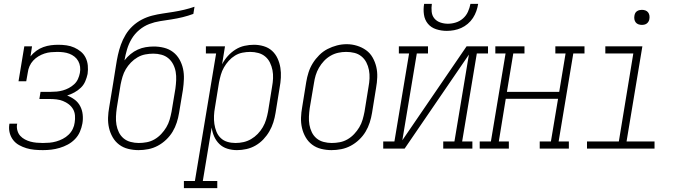

<svg xmlns="http://www.w3.org/2000/svg" viewBox="-20 -770 3540 995"><path d="M202 8Q180 8 158.5 6Q137 4 117 -2Q97 -8 79 -18Q61 -28 48.5 -44Q36 -60 30.5 -80.5Q25 -101 28 -123Q28 -124 28.5 -126Q29 -128 29 -129H69Q69 -128 69 -127Q69 -126 68 -124Q66 -108 70.5 -92.5Q75 -77 85 -66Q95 -55 109 -47.5Q123 -40 138 -36Q153 -32 169.5 -30.5Q186 -29 202 -29Q219 -29 236.5 -30.5Q254 -32 271.5 -37Q289 -42 305.5 -50.5Q322 -59 335.5 -72Q349 -85 357 -101.5Q365 -118 367 -135Q370 -153 368.5 -171.5Q367 -190 358.5 -204.5Q350 -219 336.5 -229.5Q323 -240 306.5 -246.5Q290 -253 272.5 -255Q255 -257 236 -257H184L190 -294H242Q258 -294 274 -295.5Q290 -297 306 -301.5Q322 -306 337 -314Q352 -322 364.5 -333.5Q377 -345 384 -360.5Q391 -376 394 -392Q397 -408 395 -424Q393 -440 385.5 -453.5Q378 -467 366 -476.5Q354 -486 339.5 -491.5Q325 -497 309 -499Q293 -501 277 -501Q261 -501 244 -499.5Q227 -498 210.5 -492.5Q194 -487 179 -478Q164 -469 152 -456Q140 -443 133 -427Q126 -411 124 -394L116 -349H76L106 -530H146L138 -478Q151 -494 168 -506.5Q185 -519 204.5 -526Q224 -533 243.5 -535.5Q263 -538 282 -538Q304 -538 325 -535Q346 -532 365 -523.5Q384 -515 399.5 -502Q415 -489 424 -470.5Q433 -452 435 -430.5Q437 -409 434 -387Q430 -368 422 -349Q414 -330 399 -315.5Q384 -301 365.5 -291Q347 -281 328 -275Q349 -267 367 -253.5Q385 -240 395.5 -220Q406 -200 408.5 -176.5Q411 -153 407 -130Q403 -108 394 -87Q385 -66 368.5 -49Q352 -32 331.5 -21Q311 -10 289 -3.5Q267 3 245.5 5.5Q224 8 202 8Z M698 8Q671 8 644.5 1.5Q618 -5 597.5 -20.5Q577 -36 564 -58.5Q551 -81 545 -107Q539 -133 540 -160.5Q541 -188 546 -215L566 -336Q570 -360 573.5 -383Q577 -406 581 -430Q585 -457 591 -484.5Q597 -512 606.5 -538.5Q616 -565 631 -590Q646 -615 667.5 -635Q689 -655 715 -668.5Q741 -682 768.5 -689Q796 -696 823.5 -700Q851 -704 879 -708.5Q907 -713 934.5 -719.5Q962 -726 988 -735L982 -698Q955 -688 926.5 -681Q898 -674 868.5 -669.5Q839 -665 810 -660.5Q781 -656 753.5 -645.5Q726 -635 702 -615Q678 -595 662.5 -569Q647 -543 638.5 -514.5Q630 -486 625 -457Q639 -475 656.5 -489.5Q674 -504 694 -513Q714 -522 735 -525.5Q756 -529 777 -529Q804 -529 830 -522.5Q856 -516 876.5 -500.5Q897 -485 910 -462Q923 -439 928.5 -413.5Q934 -388 933 -360.5Q932 -333 928 -305L908 -185Q904 -160 896 -135Q888 -110 874.5 -87.5Q861 -65 841 -46Q821 -27 797.5 -14.5Q774 -2 748.5 3Q723 8 698 8ZM699 -29Q720 -29 741 -33Q762 -37 781 -48Q800 -59 815.5 -75.5Q831 -92 842 -110.5Q853 -129 859 -149.5Q865 -170 869 -191L889 -311Q892 -333 893 -355Q894 -377 890.5 -397.5Q887 -418 877.5 -436.5Q868 -455 852.5 -468Q837 -481 816.5 -486.5Q796 -492 775 -492Q754 -492 733 -488Q712 -484 693 -473Q674 -462 658.5 -446Q643 -430 632 -411.5Q621 -393 615 -372.5Q609 -352 605 -332L585 -209Q582 -188 581 -166Q580 -144 583.5 -123.5Q587 -103 596 -84.5Q605 -66 620.5 -53Q636 -40 657 -34.5Q678 -29 699 -29Z M933 205V168H990L1100 -493H1047V-530H1146L1131 -437Q1143 -460 1160.5 -479.5Q1178 -499 1200 -513Q1222 -527 1247 -532.5Q1272 -538 1296 -538Q1322 -538 1347 -530.5Q1372 -523 1390 -506.5Q1408 -490 1418.5 -467Q1429 -444 1433 -419Q1437 -394 1435.5 -367.5Q1434 -341 1429 -315L1408 -185Q1404 -160 1396.5 -136Q1389 -112 1376 -89.5Q1363 -67 1345 -48Q1327 -29 1304.5 -16Q1282 -3 1257 2.5Q1232 8 1208 8Q1182 8 1158 0.5Q1134 -7 1117 -23.5Q1100 -40 1090 -62.5Q1080 -85 1077 -109L1031 168H1106V205ZM1200 -29Q1221 -29 1241.5 -33.5Q1262 -38 1281 -49Q1300 -60 1315.5 -76Q1331 -92 1342 -111Q1353 -130 1359 -150Q1365 -170 1369 -191L1390 -321Q1394 -342 1395 -364Q1396 -386 1392 -406.5Q1388 -427 1379 -445.5Q1370 -464 1354.5 -477Q1339 -490 1318.5 -495.5Q1298 -501 1277 -501Q1257 -501 1236.5 -497Q1216 -493 1198 -482Q1180 -471 1165.5 -455Q1151 -439 1140.5 -420.5Q1130 -402 1124.5 -382.5Q1119 -363 1115 -343L1094 -213Q1090 -192 1089 -170Q1088 -148 1091 -127.5Q1094 -107 1101.5 -88Q1109 -69 1123.5 -55Q1138 -41 1158 -35Q1178 -29 1200 -29Z M1698 8Q1671 8 1644.5 1.5Q1618 -5 1597.5 -20.5Q1577 -36 1564 -58.5Q1551 -81 1545 -107Q1539 -133 1540 -160.5Q1541 -188 1546 -215L1567 -345Q1571 -370 1579 -395Q1587 -420 1601 -442.5Q1615 -465 1634.5 -484.5Q1654 -504 1677.5 -516Q1701 -528 1726 -534.5Q1751 -541 1777 -541Q1804 -541 1830 -533Q1856 -525 1877 -510Q1898 -495 1911 -472Q1924 -449 1930 -423.5Q1936 -398 1935 -370Q1934 -342 1929 -315L1908 -185Q1904 -160 1896 -135Q1888 -110 1874.5 -87.5Q1861 -65 1841 -46Q1821 -27 1797.5 -14.5Q1774 -2 1748.5 3Q1723 8 1698 8ZM1699 -29Q1720 -29 1741 -33Q1762 -37 1781 -48Q1800 -59 1815.5 -75.5Q1831 -92 1842 -110.5Q1853 -129 1859 -149.5Q1865 -170 1869 -191L1890 -321Q1894 -342 1895 -364Q1896 -386 1892 -407Q1888 -428 1878.5 -446.5Q1869 -465 1853 -478Q1837 -491 1816.5 -496Q1796 -501 1774 -501Q1753 -501 1732.5 -496.5Q1712 -492 1693 -481Q1674 -470 1659 -454Q1644 -438 1633 -419Q1622 -400 1616 -380Q1610 -360 1607 -339L1585 -209Q1582 -188 1581 -166Q1580 -144 1583.5 -123.5Q1587 -103 1596 -84.5Q1605 -66 1620.5 -53Q1636 -40 1657 -34.5Q1678 -29 1699 -29Z M1966 0V-37H2024L2100 -493H2047V-530H2198V-493H2140L2065 -43L2398 -530H2509V-493H2451L2375 -37H2428V0H2277V-37H2335L2410 -487L2077 0ZM2295 -610Q2267 -610 2240.5 -618.5Q2214 -627 2197.5 -647Q2181 -667 2177 -694.5Q2173 -722 2178 -750H2218Q2215 -730 2217 -709.5Q2219 -689 2231 -674.5Q2243 -660 2262 -653.5Q2281 -647 2301 -647Q2322 -647 2342.5 -653.5Q2363 -660 2379.5 -674.5Q2396 -689 2405 -709Q2414 -729 2418 -750H2458Q2455 -731 2448.5 -712.5Q2442 -694 2431 -677Q2420 -660 2404 -646.5Q2388 -633 2370 -625Q2352 -617 2333 -613.5Q2314 -610 2295 -610Z M2466 0V-37H2524L2600 -493H2547V-530H2698V-493H2640L2607 -294H2878L2911 -493H2858V-530H3009V-493H2951L2875 -37H2928V0H2777V-37H2835L2872 -258H2601L2565 -37H2617V0Z M3022 0V-37H3187L3262 -493H3117V-530H3309L3227 -37H3372V0ZM3306 -641Q3297 -641 3288.5 -644Q3280 -647 3274.5 -654Q3269 -661 3267.5 -670.5Q3266 -680 3268 -690Q3269 -696 3272 -702Q3275 -708 3281 -712Q3287 -716 3293.5 -717.5Q3300 -719 3306 -719Q3316 -719 3324.5 -716Q3333 -713 3338.5 -706Q3344 -699 3345.5 -689.5Q3347 -680 3345 -670Q3344 -664 3340.5 -658Q3337 -652 3331.5 -648Q3326 -644 3319.5 -642.5Q3313 -641 3306 -641Z"/></svg>

Font: Iosevka Curly Slab XLtObl
Style: Regular
Weight: 200
Italic angle: -9°
Monospace: yes
Designer: Belleve Invis
Foundry: Belleve Invis
Version: Version 11.1.0; ttfautohint (v1.8.3)